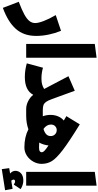

<svg xmlns="http://www.w3.org/2000/svg" viewBox="464 -1332 1101 2149"><g transform="rotate(90 1014.5 -257.5)"><path d="M-40 83Q50 49 101 21Q152 -7 175 -36Q198 -65 198 -101Q198 -136 175.5 -195.5Q153 -255 109 -331L285 -390Q312 -324 327 -252.5Q342 -181 342 -112Q342 27 263.5 115.5Q185 204 28 261Z M432 0V-768L586 -788V0Z M1182 -84 1162 0Q1116 0 1072.5 -22Q1029 -44 1001 -79Q952 15 802 15Q726 15 649 -7L698 -188Q757 -171 817 -171Q856 -171 881.5 -177.5Q907 -184 936 -201L793 -473L956 -544L1048 -291Q1065 -243 1081 -221.5Q1097 -200 1117.5 -193Q1138 -186 1177 -186Z M1774 -173Q1774 -125 1749.5 -80.5Q1725 -36 1682.5 -8Q1640 20 1590 20Q1474 20 1387 -25Q1318 0 1234 0H1162L1142 -77L1177 -186H1241Q1226 -228 1226 -272Q1226 -319 1242.5 -357.5Q1259 -396 1289 -421L1240 -450L1332 -600Q1527 -480 1619.5 -409Q1712 -338 1743 -287.5Q1774 -237 1774 -173ZM1463 -274Q1463 -304 1443.5 -323Q1424 -342 1396 -342Q1371 -342 1352.5 -324.5Q1334 -307 1334 -277Q1334 -229 1383 -194Q1420 -204 1441.5 -223.5Q1463 -243 1463 -274ZM1644 -176Q1644 -188 1629 -203.5Q1614 -219 1568 -250Q1562 -194 1536 -146Q1570 -144 1590 -144Q1620 -144 1632 -152Q1644 -160 1644 -176Z M1864 0V-768L2018 -788V0ZM2069 236 1833 273 1822 190 1882 180Q1852 153 1852 121Q1852 84 1880 58Q1908 32 1961 32Q2009 32 2057 62L2006 139Q1993 130 1985 127Q1977 124 1969 124Q1961 124 1955.5 129Q1950 134 1950 141Q1950 152 1962 167L2054 152Z"/></g></svg>

Font: FiraGO Heavy
Style: Regular
Weight: 900
Designer: bBox Type
Foundry: bBox Type GmbH
Version: Version 1.001